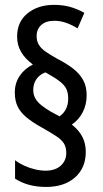

<svg xmlns="http://www.w3.org/2000/svg" viewBox="-20 -780 417 778"><path d="M40 -404.8Q40 -443.4 59.6 -472.4Q79.1 -501.5 113.3 -518.6Q81.5 -542 65.4 -569.8Q49.3 -597.7 49.3 -631.3Q49.3 -691.9 91.8 -726.1Q134.3 -760.3 198.7 -760.3Q233.9 -760.3 262.7 -752.4Q291.5 -744.6 321.8 -728L294.4 -665Q268.6 -680.7 245.8 -688.2Q223.1 -695.8 200.2 -695.8Q166.5 -695.8 147.5 -679Q128.4 -662.1 128.4 -633.8Q128.4 -612.8 137.9 -597.7Q147.5 -582.5 165.8 -570.1Q184.1 -557.6 210 -543Q250 -522.5 276.6 -501.7Q303.2 -481 317.1 -455.3Q331.1 -429.7 331.1 -394Q331.1 -355.5 314.9 -324.7Q298.8 -293.9 271 -275.4Q300.8 -251.5 314.2 -224.6Q327.6 -197.8 327.6 -164.6Q327.6 -99.6 283.9 -61Q240.2 -22.5 167 -22.5Q129.4 -22.5 97.9 -31Q66.4 -39.6 41 -56.2V-130.9Q56.6 -118.7 77.9 -108.9Q99.1 -99.1 121.8 -93.8Q144.5 -88.4 165 -88.4Q203.6 -88.4 226.1 -108.6Q248.5 -128.9 248.5 -160.2Q248.5 -183.6 239 -198.7Q229.5 -213.9 208.5 -227.8Q187.5 -241.7 151.4 -262.2Q111.3 -284.2 86.7 -304.9Q62 -325.7 51 -349.4Q40 -373 40 -404.8ZM114.7 -415.5Q114.7 -396 123.3 -381.1Q131.8 -366.2 147.7 -353.5Q163.6 -340.8 185.1 -328.1L221.2 -308.6Q238.3 -320.3 247.3 -338.4Q256.3 -356.4 256.3 -380.4Q256.3 -403.3 249 -419.2Q241.7 -435.1 221.9 -450.4Q202.1 -465.8 164.1 -486.8Q140.6 -478 127.7 -459.5Q114.7 -440.9 114.7 -415.5Z"/></svg>

Font: Open Sans Condensed Medium
Style: Regular
Weight: 500
Width: 3
Designer: Monotype Design Team
Foundry: Monotype Imaging Inc.
Version: Version 3.000